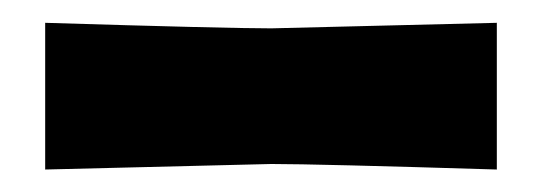

<svg xmlns="http://www.w3.org/2000/svg" viewBox="-20 -445 480 170"><path d="M419.9 -424.8V-294.9Q260.3 -299.8 220.2 -299.8L20 -294.9V-424.8Q180.2 -419.9 220.2 -419.9Z"/></svg>

Font: Zantroke
Style: Regular
Weight: 500
Foundry: gluk
Version: Version 0.36